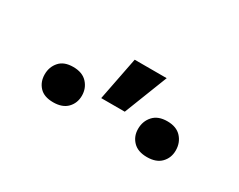

<svg xmlns="http://www.w3.org/2000/svg" viewBox="-42 -967 625 502"><g transform="rotate(30 270.0 -715.5)"><path d="M231.5 -687.5 257.1 -818.2H353.7L302.6 -687.5ZM355.1 -666.2Q355.1 -689.6 369.7 -705.6Q384.2 -721.6 411.9 -721.6Q439.6 -721.6 454.2 -705.6Q468.8 -689.6 468.8 -666.2Q468.8 -643.8 454.2 -628.7Q439.6 -613.6 411.9 -613.6Q384.2 -613.6 369.7 -628.7Q355.1 -643.8 355.1 -666.2ZM72.4 -667.6Q72.4 -690 86.3 -705.8Q100.1 -721.6 127.8 -721.6Q155.5 -721.6 170.1 -705.8Q184.7 -690 184.7 -667.6Q184.7 -645.2 170.1 -630.1Q155.5 -615.1 127.8 -615.1Q100.1 -615.1 86.3 -630.1Q72.4 -645.2 72.4 -667.6Z"/></g></svg>

Font: Inter UI
Style: Regular
Weight: 400
Designer: Rasmus Andersson
Foundry: rsms
Version: 3.2;8d6f07862